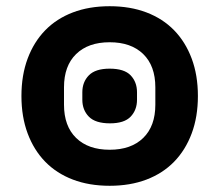

<svg xmlns="http://www.w3.org/2000/svg" viewBox="-20 -586 706 618"><path d="M334 -189Q287 -189 266 -210.5Q245 -232 245 -265V-289Q245 -322 266 -343.5Q287 -365 333 -365Q380 -365 400.5 -343.5Q421 -322 421 -289V-265Q421 -232 400.5 -210.5Q380 -189 334 -189ZM333 -104Q402 -104 441 -142Q480 -180 480 -249V-305Q480 -374 441 -412Q402 -450 333 -450Q264 -450 225 -412Q186 -374 186 -305V-249Q186 -180 225 -142Q264 -104 333 -104ZM333 12Q267 12 214.5 -8Q162 -28 125.5 -65.5Q89 -103 69 -156.5Q49 -210 49 -277Q49 -344 69 -397.5Q89 -451 125.5 -488.5Q162 -526 214.5 -546Q267 -566 333 -566Q399 -566 451.5 -546Q504 -526 540.5 -488.5Q577 -451 597 -397.5Q617 -344 617 -277Q617 -210 597 -156.5Q577 -103 540.5 -65.5Q504 -28 451.5 -8Q399 12 333 12Z"/></svg>

Font: IBM Plex Thai
Style: Bold
Weight: 700
Designer: Mike Abbink, Paul van der Laan, Pieter van Rosmalen, Ben Mitchell, Mark Frömberg
Foundry: Bold Monday
Version: Version 1.0